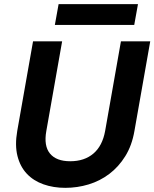

<svg xmlns="http://www.w3.org/2000/svg" viewBox="-20 -897 743 924"><path d="M139 -698H279L203 -267Q190 -195 220.5 -158Q251 -121 318 -121Q386 -121 429.5 -158Q473 -195 486 -267L562 -698H703L627 -267Q615 -197 583 -145.5Q551 -94 506 -60Q461 -26 406.5 -9.5Q352 7 294 7Q237 7 189 -10Q141 -27 109 -61Q77 -95 64 -146.5Q51 -198 63 -267ZM262 -877H644L626 -777H244Z"/></svg>

Font: SVN-Poppins SemiBold
Style: Italic
Weight: 600
Italic angle: -10°
Designer: Ninad Kale (Devanagari), Jonny Pinhorn (Latin)
Foundry: Indian Type Foundry
Version: Version 3.002 2017; ttfautohint (v1.8.3)